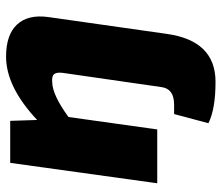

<svg xmlns="http://www.w3.org/2000/svg" viewBox="-70 -482 748 649"><g transform="rotate(-90 304.5 -157.0)"><path d="M221 -497 224 -406Q336 -511 438 -511Q512 -511 546.5 -474Q581 -437 572 -369L515 32Q492 197 353 197Q261 197 213 173L244 57H276Q329 57 335 15L383 -318Q386 -340 379 -348.5Q372 -357 351 -355Q308 -354 234 -300L192 0H10L79 -497Z"/></g></svg>

Font: Ezarion Extra Bold
Style: Italic
Weight: 800
Italic angle: -8°
Designer: Natanael Gama
Version: Version 1.001;PS 001.001;hotconv 1.0.70;makeotf.lib2.5.58329